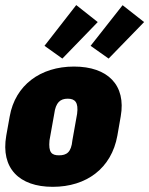

<svg xmlns="http://www.w3.org/2000/svg" viewBox="-39 -720 582 750"><path d="M167 9.8C299.3 9.8 396.5 -63 419.4 -189.9L432.6 -265.6C454.1 -387.2 382.3 -460 250 -460C118.7 -460 20.5 -387.2 -1 -265.6L-14.6 -189.9C-36.6 -63 35.6 9.8 167 9.8ZM191.4 -113.3C162.6 -113.3 149.9 -124.5 154.3 -171.4L172.9 -275.4C178.7 -319.8 196.3 -334.5 225.6 -334.5C254.4 -334.5 268.1 -319.8 262.2 -275.4L243.7 -171.4C239.3 -124.5 220.7 -113.3 191.4 -113.3ZM385.3 -491.2 523.9 -633.8 439.9 -699.7 314.9 -541ZM204.6 -491.2 342.8 -633.8 258.8 -700.2 134.8 -541Z"/></svg>

Font: Roboto Flex Super Cond Black
Style: Italic
Weight: 900
Width: 3
Italic angle: -10°
Designer: Berlow after Robertson
Foundry: Google
Version: Version 3.200;Glyphs 3.3 (3311)